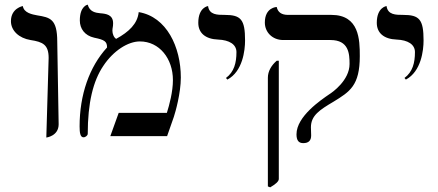

<svg xmlns="http://www.w3.org/2000/svg" viewBox="-20 -585 1882 825"><path d="M179 6C179 6 232 0 232 -51L226 -406C226 -504 195 -510 140 -519C119 -523 83 -529 78 -559C78 -559 27 -550 27 -494C27 -453 62 -421 111 -413C164 -405 189 -393 189 -336Z M576 -533C571 -483 534 -448 479 -418C469 -424 463 -440 463 -453C463 -466 466 -468 466 -485C466 -522 436 -526 411 -528C391 -530 365 -534 357 -565C357 -565 323 -560 323 -497C323 -462 344 -432 385 -423C429 -414 440 -407 440 -381C364 -298 322 -178 322 -42C322 -14 325 5 339 5C348 5 357 -4 357 -9C357 -143 380 -237 424 -302C467 -367 530 -407 581 -407C665 -407 723 -333 723 -241C723 -191 708 -135 697 -100H490L454 0H698L727 -83C734 -104 757 -185 757 -252C757 -383 696 -513 576 -533Z M957 -243C1023 -278 1033 -369 1033 -411C1033 -502 1015 -521 945 -521C914 -521 879 -521 874 -559C874 -559 832 -554 832 -487C832 -443 863 -417 917 -415C966 -413 996 -394 996 -361C996 -315 986 -276 951 -250Z M1316 -38C1316 -89 1354 -113 1413 -148C1483 -191 1526 -217 1526 -344C1526 -414 1524 -521 1404 -521H1218C1190 -521 1174 -532 1169 -555C1169 -555 1118 -554 1118 -488C1118 -447 1150 -413 1197 -413H1400C1479 -413 1482 -354 1482 -310C1482 -240 1408 -188 1395 -180C1360 -156 1254 -85 1254 -8C1254 18 1263 30 1283 30C1306 30 1317 19 1317 -3C1317 -17 1316 -31 1316 -38ZM1141 220C1163 207 1178 195 1178 184V-324H1169C1146 -304 1131 -279 1131 -251V216Z M1724 -243C1790 -278 1800 -369 1800 -411C1800 -502 1782 -521 1712 -521C1681 -521 1646 -521 1641 -559C1641 -559 1599 -554 1599 -487C1599 -443 1630 -417 1684 -415C1733 -413 1763 -394 1763 -361C1763 -315 1753 -276 1718 -250Z"/></svg>

Font: Libertinus Sans
Style: Bold
Weight: 700
Designer: Philipp H. Poll, Khaled Hosny
Foundry: Caleb Maclennan
Version: Version 7.050;RELEASE